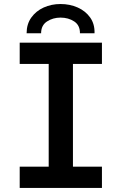

<svg xmlns="http://www.w3.org/2000/svg" viewBox="-20 -931 602 951"><path d="M221.2 0V-719.7H341.3V0ZM77.6 0V-105.5H484.9V0ZM77.6 -614.3V-719.7H484.9V-614.3ZM279.8 -911.1Q326.2 -911.1 365 -893.8Q403.8 -876.5 426.8 -844Q449.7 -811.5 448.2 -766.1H376Q376.5 -805.7 347.7 -824.7Q318.8 -843.8 279.8 -843.8Q242.2 -843.8 212.9 -824.7Q183.6 -805.7 183.6 -766.1H111.8Q111.8 -811.5 135 -844Q158.2 -876.5 196.3 -893.8Q234.4 -911.1 279.8 -911.1Z"/></svg>

Font: Reddit Mono SemiBold
Style: Regular
Weight: 600
Monospace: yes
Designer: Stephen Hutchings
Foundry: Reddit
Version: Version 1.014